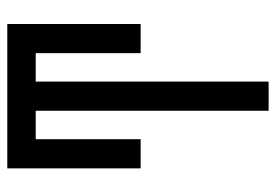

<svg xmlns="http://www.w3.org/2000/svg" viewBox="-138 -638 775 540"><g transform="rotate(-90 250.0 -367.5)"><path d="M209 0V-655H129V-360H47V-735H453V-360H371V-655H291V0Z"/></g></svg>

Font: Iosevka Medium
Style: Regular
Weight: 500
Monospace: yes
Designer: Belleve Invis
Foundry: Belleve Invis
Version: Version 32.5.0; ttfautohint (v1.8.4)